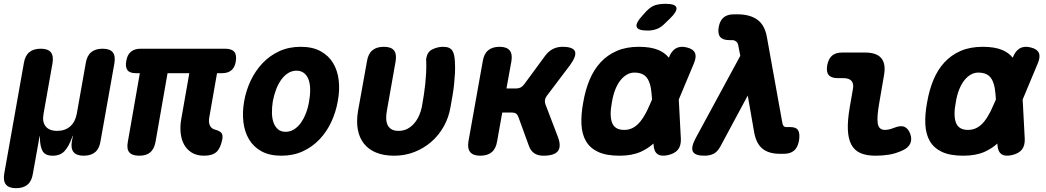

<svg xmlns="http://www.w3.org/2000/svg" viewBox="-55 -805 5475 1005"><path d="M29 180Q-8 180 -23.5 161.5Q-39 143 -33 105L70 -475Q76 -513 98 -531.5Q120 -550 158 -550Q196 -550 211 -531.5Q226 -513 220 -475L173 -210Q165 -167 184 -143.5Q203 -120 244 -120Q286 -120 312.5 -143.5Q339 -167 347 -210L394 -475Q400 -513 422 -531.5Q444 -550 482 -550Q520 -550 535 -531.5Q550 -513 544 -475L471 -65Q465 -27 443 -8.5Q421 10 383 10Q346 10 330.5 -8.5Q315 -27 321 -65L325 -85Q327 -95 326 -95Q326 -95 326 -95Q325 -95 322 -85Q306 -40 283.5 -15Q261 10 221 10Q181 10 167.5 -15Q154 -40 154 -85Q154 -95 153.5 -95Q153 -95 151 -85L117 105Q111 143 89 161.5Q67 180 29 180Z M1013 10Q975 10 949 -6Q923 -22 908.5 -48.5Q894 -75 890.5 -110Q887 -145 894 -183L936 -422H822L759 -62Q752 -25 731.5 -7.5Q711 10 674 10Q637 10 622 -7.5Q607 -25 614 -62L677 -422H656Q624 -422 612 -438Q600 -454 606 -486Q611 -518 630 -534Q649 -550 681 -550H1123Q1158 -550 1171.5 -533.5Q1185 -517 1179 -482Q1174 -452 1156 -437Q1138 -422 1108 -422H1081L1040 -188Q1036 -164 1044 -147.5Q1052 -131 1072 -126Q1097 -119 1104.5 -108.5Q1112 -98 1109 -78Q1100 -30 1078.5 -10Q1057 10 1013 10Z M1418 10Q1356 10 1314 -13Q1272 -36 1248.5 -75.5Q1225 -115 1219 -166.5Q1213 -218 1223 -275Q1233 -332 1257.5 -383.5Q1282 -435 1319.5 -474.5Q1357 -514 1407 -537Q1457 -560 1519 -560Q1581 -560 1623 -537Q1665 -514 1688.5 -475Q1712 -436 1718 -384.5Q1724 -333 1713 -275Q1703 -218 1679 -166.5Q1655 -115 1617.5 -75.5Q1580 -36 1530 -13Q1480 10 1418 10ZM1440 -115Q1464 -115 1484.5 -128Q1505 -141 1520.5 -163Q1536 -185 1547 -214Q1558 -243 1563 -275Q1569 -308 1568.5 -337Q1568 -366 1560.5 -387.5Q1553 -409 1537 -422Q1521 -435 1497 -435Q1473 -435 1452.5 -422Q1432 -409 1416.5 -387Q1401 -365 1390 -336Q1379 -307 1373 -275Q1368 -243 1368.5 -214Q1369 -185 1377 -163Q1385 -141 1400.5 -128Q1416 -115 1440 -115Z M1866 -485Q1872 -523 1894 -541.5Q1916 -560 1954 -560Q1992 -560 2007 -541.5Q2022 -523 2016 -485L1970 -225Q1966 -204 1966.5 -185Q1967 -166 1973.5 -151.5Q1980 -137 1994 -128.5Q2008 -120 2031 -120Q2058 -120 2079 -131.5Q2100 -143 2115 -161.5Q2130 -180 2139.5 -202Q2149 -224 2153 -245Q2159 -278 2163.5 -307.5Q2168 -337 2171 -365.5Q2174 -394 2175.5 -423Q2177 -452 2176 -485Q2176 -490 2175.5 -493.5Q2175 -497 2177 -502Q2182 -534 2209 -547Q2236 -560 2264 -560Q2284 -560 2295.5 -554.5Q2307 -549 2313 -539.5Q2319 -530 2322 -516Q2325 -502 2326 -485Q2328 -453 2326.5 -423.5Q2325 -394 2322 -365Q2319 -336 2314 -306.5Q2309 -277 2303 -244Q2294 -190 2268 -143.5Q2242 -97 2203 -63Q2164 -29 2114.5 -9.5Q2065 10 2008 10Q1954 10 1914.5 -6Q1875 -22 1850.5 -52.5Q1826 -83 1818 -126.5Q1810 -170 1819 -224Z M2459 10Q2422 10 2406.5 -8.5Q2391 -27 2397 -65L2472 -485Q2478 -523 2500 -541.5Q2522 -560 2560 -560Q2597 -560 2612.5 -541.5Q2628 -523 2622 -485L2596 -342H2648Q2661 -342 2671 -347.5Q2681 -353 2689 -364L2797 -511Q2815 -536 2838 -548Q2861 -560 2889 -560Q2945 -560 2954.5 -536Q2964 -512 2928 -463L2807 -303Q2799 -292 2797.5 -281Q2796 -270 2800 -259L2865 -89Q2884 -39 2865.5 -14.5Q2847 10 2789 10Q2761 10 2742 -2.5Q2723 -15 2714 -40L2658 -194Q2654 -205 2646 -210.5Q2638 -216 2625 -216H2574L2547 -65Q2541 -27 2519 -8.5Q2497 10 2459 10Z M3426 -683Q3406 -662 3383.5 -653.5Q3361 -645 3335 -645Q3284 -645 3277.5 -664.5Q3271 -684 3309 -725L3327 -745Q3352 -771 3375 -778Q3398 -785 3429 -785Q3480 -785 3485.5 -765.5Q3491 -746 3452 -708ZM3509 -77Q3510 -42 3493.5 -21.5Q3477 -1 3441 7Q3405 15 3386.5 1.5Q3368 -12 3366 -47V-54Q3336 -27 3298 -10Q3252 10 3188 10Q3118 10 3075.5 -10Q3033 -30 3012 -66.5Q2991 -103 2988.5 -154.5Q2986 -206 2998 -270Q3009 -334 3031 -387Q3053 -440 3088.5 -478.5Q3124 -517 3173.5 -538.5Q3223 -560 3289 -560Q3352 -560 3392 -543Q3425 -529 3446 -503Q3459 -538 3483 -552Q3506 -565 3539 -557Q3573 -549 3582.5 -528.5Q3592 -508 3577 -473L3498 -284ZM3358 -284Q3356 -318 3352 -343Q3347 -371 3336.5 -389.5Q3326 -408 3308.5 -416.5Q3291 -425 3265 -425Q3245 -425 3226.5 -414.5Q3208 -404 3192.5 -384.5Q3177 -365 3165.5 -336Q3154 -307 3148 -270Q3141 -234 3141.5 -206.5Q3142 -179 3149.5 -161Q3157 -143 3172.5 -134Q3188 -125 3212 -125Q3238 -125 3259 -136.5Q3280 -148 3297.5 -170Q3315 -192 3331 -224Q3344 -251 3358 -284Z M3715 -37Q3700 -10 3680 0Q3660 10 3632 10Q3582 10 3571.5 -12.5Q3561 -35 3587 -83L3820 -513L3809 -569Q3807 -581 3798 -588Q3789 -595 3778 -595H3762Q3728 -595 3714.5 -612Q3701 -629 3707 -663Q3713 -697 3732.5 -713.5Q3752 -730 3786 -730H3806Q3870 -730 3909 -702Q3948 -674 3959 -612L4039 -168Q4041 -153 4046 -146.5Q4051 -140 4059 -140H4080Q4114 -140 4123.5 -121.5Q4133 -103 4127 -68Q4120 -31 4100 -15.5Q4080 0 4050 0H4027Q3970 0 3937 -26Q3904 -52 3893 -110L3859 -305Z M4548 -270Q4534 -193 4539.5 -159Q4545 -125 4577 -125Q4587 -125 4598.5 -127.5Q4610 -130 4625 -136Q4660 -150 4679.5 -141Q4699 -132 4709 -106Q4720 -76 4709.5 -53.5Q4699 -31 4670 -18Q4633 -1 4598.5 4.5Q4564 10 4528 10Q4481 10 4449.5 -3.5Q4418 -17 4401.5 -47.5Q4385 -78 4383 -126.5Q4381 -175 4393 -244L4409 -336Q4415 -366 4402.5 -381Q4390 -396 4360 -396H4330Q4296 -396 4282.5 -412.5Q4269 -429 4275 -463Q4281 -497 4300 -513.5Q4319 -530 4353 -530H4473Q4534 -530 4558.5 -500Q4583 -470 4572 -410Z M5309 -77Q5310 -42 5293.5 -21.5Q5277 -1 5241 7Q5205 15 5186.5 1.5Q5168 -12 5166 -47V-54Q5136 -27 5098 -10Q5052 10 4988 10Q4918 10 4875.5 -10Q4833 -30 4812 -66.5Q4791 -103 4788.5 -154.5Q4786 -206 4798 -270Q4809 -334 4831 -387Q4853 -440 4888.5 -478.5Q4924 -517 4973.5 -538.5Q5023 -560 5089 -560Q5152 -560 5192 -543Q5225 -529 5246 -503Q5259 -538 5283 -552Q5306 -565 5339 -557Q5373 -549 5382.5 -528.5Q5392 -508 5377 -473L5298 -284ZM5158 -284Q5156 -318 5152 -343Q5147 -371 5136.5 -389.5Q5126 -408 5108.5 -416.5Q5091 -425 5065 -425Q5045 -425 5026.5 -414.5Q5008 -404 4992.5 -384.5Q4977 -365 4965.5 -336Q4954 -307 4948 -270Q4941 -234 4941.5 -206.5Q4942 -179 4949.5 -161Q4957 -143 4972.5 -134Q4988 -125 5012 -125Q5038 -125 5059 -136.5Q5080 -148 5097.5 -170Q5115 -192 5131 -224Q5144 -251 5158 -284Z"/></svg>

Font: Maple Mono ExtraBold
Style: Italic
Weight: 800
Italic angle: -10°
Monospace: yes
Designer: subframe7536
Version: Version 7.200